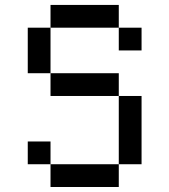

<svg xmlns="http://www.w3.org/2000/svg" viewBox="-20 -747 676 767"><path d="M90.9 -636.4V-454.5H181.8V-636.4ZM181.8 -454.5V-363.6H454.5V-454.5ZM454.5 -90.9H181.8V0H454.5ZM181.8 -90.9V-181.8H90.9V-90.9ZM454.5 -363.6V-90.9H545.5V-363.6ZM181.8 -727.3V-636.4H454.5V-727.3ZM454.5 -636.4V-545.5H545.5V-636.4Z"/></svg>

Font: Departure Mono
Style: Regular
Weight: 400
Monospace: yes
Designer: Helena Zhang
Version: Version 1.500;Glyphs 3.3.1 (3343)